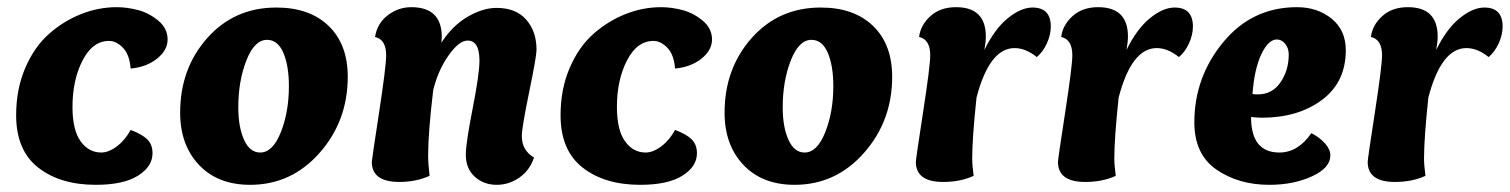

<svg xmlns="http://www.w3.org/2000/svg" viewBox="-20 -505 4207 535"><path d="M344 -314Q341 -353 322.5 -372Q304 -391 284 -391Q238 -391 210 -336.5Q182 -282 182 -207Q182 -143 204.5 -111.5Q227 -80 262 -80Q283 -80 306 -97.5Q329 -115 344 -143Q376 -131 390.5 -116.5Q405 -102 405 -78Q405 -41 364.5 -15.5Q324 10 247 10Q148 10 86.5 -38Q25 -86 25 -184Q25 -257 50.5 -316Q76 -375 117 -411Q158 -447 206.5 -466Q255 -485 305 -485Q334 -485 364.5 -477Q395 -469 421 -447.5Q447 -426 447 -395Q447 -365 417.5 -341.5Q388 -318 344 -314Z M724 -394Q689 -394 666.5 -336.5Q644 -279 644 -206Q644 -151 660 -115.5Q676 -80 705 -80Q740 -80 762.5 -136.5Q785 -193 785 -265Q785 -322 769.5 -358Q754 -394 724 -394ZM677 10Q587 10 534.5 -45.5Q482 -101 482 -191Q482 -314 557.5 -399Q633 -484 750 -484Q843 -484 896 -432.5Q949 -381 949 -291Q949 -168 870.5 -79Q792 10 677 10Z M1187 -253Q1173 -135 1173 -72Q1173 -49 1177 -15Q1139 2 1093 2Q1016 2 1016 -54Q1016 -59 1036 -189.5Q1056 -320 1056 -351Q1056 -395 1025 -402Q1031 -440 1060.5 -462.5Q1090 -485 1126 -485Q1211 -485 1211 -402Q1211 -400 1210.5 -394.5Q1210 -389 1210 -386Q1240 -433 1282.5 -458Q1325 -483 1364 -483Q1417 -483 1446 -450.5Q1475 -418 1475 -366Q1475 -348 1454.5 -248.5Q1434 -149 1434 -126Q1434 -86 1468 -66Q1456 -30 1427 -10Q1398 10 1364 10Q1328 10 1303 -12.5Q1278 -35 1278 -74Q1278 -106 1297 -202.5Q1316 -299 1316 -336Q1316 -392 1283 -392Q1259 -392 1229.5 -350Q1200 -308 1187 -253Z M1861 -314Q1858 -353 1839.5 -372Q1821 -391 1801 -391Q1755 -391 1727 -336.5Q1699 -282 1699 -207Q1699 -143 1721.5 -111.5Q1744 -80 1779 -80Q1800 -80 1823 -97.5Q1846 -115 1861 -143Q1893 -131 1907.5 -116.5Q1922 -102 1922 -78Q1922 -41 1881.5 -15.5Q1841 10 1764 10Q1665 10 1603.5 -38Q1542 -86 1542 -184Q1542 -257 1567.5 -316Q1593 -375 1634 -411Q1675 -447 1723.5 -466Q1772 -485 1822 -485Q1851 -485 1881.5 -477Q1912 -469 1938 -447.5Q1964 -426 1964 -395Q1964 -365 1934.5 -341.5Q1905 -318 1861 -314Z M2241 -394Q2206 -394 2183.5 -336.5Q2161 -279 2161 -206Q2161 -151 2177 -115.5Q2193 -80 2222 -80Q2257 -80 2279.5 -136.5Q2302 -193 2302 -265Q2302 -322 2286.5 -358Q2271 -394 2241 -394ZM2194 10Q2104 10 2051.5 -45.5Q1999 -101 1999 -191Q1999 -314 2074.5 -399Q2150 -484 2267 -484Q2360 -484 2413 -432.5Q2466 -381 2466 -291Q2466 -168 2387.5 -79Q2309 10 2194 10Z M2701 -233Q2689 -120 2689 -63Q2689 -45 2693 -15Q2656 2 2608 2Q2532 2 2532 -54Q2532 -62 2552 -191.5Q2572 -321 2572 -351Q2572 -395 2541 -402Q2545 -435 2572.5 -460Q2600 -485 2644 -485Q2727 -485 2727 -403Q2727 -389 2723 -366Q2752 -425 2788.5 -454.5Q2825 -484 2857 -484Q2908 -484 2908 -431Q2908 -408 2897 -384Q2886 -360 2869 -346Q2838 -371 2807 -371Q2737 -371 2701 -233Z M3097 -233Q3085 -120 3085 -63Q3085 -45 3089 -15Q3052 2 3004 2Q2928 2 2928 -54Q2928 -62 2948 -191.5Q2968 -321 2968 -351Q2968 -395 2937 -402Q2941 -435 2968.5 -460Q2996 -485 3040 -485Q3123 -485 3123 -403Q3123 -389 3119 -366Q3148 -425 3184.5 -454.5Q3221 -484 3253 -484Q3304 -484 3304 -431Q3304 -408 3293 -384Q3282 -360 3265 -346Q3234 -371 3203 -371Q3133 -371 3097 -233Z M3485 -242Q3525 -242 3548 -275.5Q3571 -309 3571 -353Q3571 -371 3561 -383Q3551 -395 3538 -395Q3514 -395 3494.5 -353.5Q3475 -312 3470 -243Q3475 -242 3485 -242ZM3634 -134Q3656 -123 3671.5 -106Q3687 -89 3687 -72Q3687 -37 3635.5 -13.5Q3584 10 3517 10Q3431 10 3369.5 -32.5Q3308 -75 3308 -164Q3308 -290 3388.5 -387.5Q3469 -485 3594 -485Q3651 -485 3690.5 -453Q3730 -421 3730 -365Q3730 -276 3663.5 -226.5Q3597 -177 3496 -177Q3484 -177 3466 -179Q3466 -80 3545 -80Q3597 -80 3634 -134Z M3960 -233Q3948 -120 3948 -63Q3948 -45 3952 -15Q3915 2 3867 2Q3791 2 3791 -54Q3791 -62 3811 -191.5Q3831 -321 3831 -351Q3831 -395 3800 -402Q3804 -435 3831.5 -460Q3859 -485 3903 -485Q3986 -485 3986 -403Q3986 -389 3982 -366Q4011 -425 4047.5 -454.5Q4084 -484 4116 -484Q4167 -484 4167 -431Q4167 -408 4156 -384Q4145 -360 4128 -346Q4097 -371 4066 -371Q3996 -371 3960 -233Z"/></svg>

Font: Overlock Black
Style: Italic
Weight: 900
Designer: Dario Muhafara
Foundry: Dario Manuel Muhafara
Version: Version 1.002